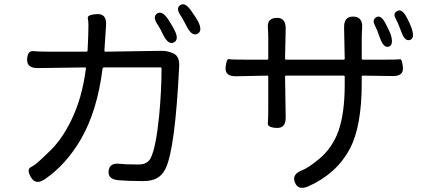

<svg xmlns="http://www.w3.org/2000/svg" viewBox="-20 -837 2040 914"><path d="M195 15Q151 46 128 8Q105 -30 126.5 -41Q148 -52 173 -76Q192 -95 212 -113Q271 -167 318 -262Q371 -369 389 -511Q390 -516 385 -516L160 -513Q108 -512 109 -554Q111 -596 138 -593.5Q165 -591 221 -591H391Q397 -591 397 -597L400 -667Q401 -692 401 -717Q401 -735 398 -751Q395 -767 442 -770Q488 -772 485 -718L477 -596Q477 -591 482 -591L745 -595Q779 -596 807 -582Q835 -568 833 -523Q814 -132 769 -36Q754 -4 728.5 10.5Q703 25 662 25Q592 25 545 21Q493 17 497 -23Q501 -64 553 -57Q576 -54 640 -54Q683 -54 698 -86Q723 -137 738 -290Q749 -409 749 -511Q749 -516 744 -516H476Q469 -516 468 -509Q443 -309 365 -174Q294 -53 195 15ZM808 -635Q782 -622 758 -669Q741 -704 734 -714Q704 -756 727 -772Q750 -789 780 -746Q794 -725 810 -695Q834 -649 808 -635ZM920 -676Q894 -663 870 -709Q850 -748 846 -754Q814 -796 837 -812Q860 -829 890 -786Q918 -746 923 -735Q946 -689 920 -676Z M1448 50Q1400 71 1384 32Q1368 -7 1417 -26Q1447 -37 1500 -81Q1562 -133 1591 -213Q1621 -298 1621 -435V-472Q1621 -477 1616 -477H1342Q1337 -477 1337 -472L1340 -279Q1341 -226 1297 -228Q1253 -230 1255 -250Q1257 -270 1257 -315V-472Q1257 -477 1252 -477L1104 -474Q1050 -473 1054 -516Q1058 -558 1069.5 -555.5Q1081 -553 1149 -553H1252Q1257 -553 1257 -558V-656Q1257 -681 1255 -706Q1252 -751 1297 -752Q1341 -753 1340 -700L1337 -558Q1337 -553 1342 -553H1616Q1621 -553 1621 -558L1618 -706Q1617 -759 1662 -758Q1707 -757 1704 -705Q1702 -678 1702 -653V-558Q1702 -553 1707 -553H1811Q1875 -553 1884.5 -555Q1894 -557 1898 -516Q1902 -474 1849 -475L1707 -477Q1702 -477 1702 -472V-442Q1702 -235 1645 -128Q1582 -10 1448 50ZM1831 -615Q1806 -607 1789 -656Q1775 -696 1763 -720Q1751 -744 1773 -756Q1795 -767 1818 -720Q1835 -687 1840 -673Q1855 -623 1831 -615ZM1932 -647Q1907 -638 1890 -687Q1874 -730 1862 -752Q1850 -774 1872 -785Q1894 -797 1918 -751Q1932 -724 1939 -704Q1956 -655 1932 -647Z"/></svg>

Font: Resource Han Rounded KR
Style: Regular
Weight: 400
Designer: Cyano Hao (round all glyphs); Ryoko NISHIZUKA 西塚涼子 (kana, bopomofo & ideographs); Paul D. Hunt (Latin, Greek & Cyrillic)
Foundry: Cyano Hao
Version: 0.990